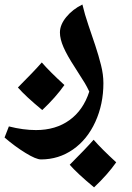

<svg xmlns="http://www.w3.org/2000/svg" viewBox="-60 -450 580 843"><path d="M120.1 250Q98.1 250 51.8 221.4Q5.4 192.9 -40 153.8L-21 105Q42 121.1 98.1 121.1Q184.6 121.1 245.1 77.4Q305.7 33.7 332 -47.9Q321.8 -69.3 312.5 -85Q303.2 -100.6 268.1 -155.3Q234.9 -206.1 219 -242.4Q203.1 -278.8 203.1 -307.1Q203.1 -341.3 231 -375.2Q258.8 -409.2 301.8 -430.2Q312.5 -385.3 328.1 -339.8Q343.8 -294.4 358.4 -250.2Q373 -206.1 383.5 -164.3Q394 -122.6 394 -85Q394 7.3 358.6 85Q323.2 162.6 260.5 206.3Q197.8 250 120.1 250ZM222.7 -76.7Q184.6 -22.5 125.5 33.2Q52.2 -27.3 18.6 -65.9Q89.4 -136.7 123.5 -175.8Q157.7 -136.2 222.7 -76.7ZM450.2 262.7Q412.1 316.9 353 372.6Q279.8 312 246.1 273.4Q316.9 202.6 351.1 163.6Q385.3 203.1 450.2 262.7Z"/></svg>

Font: Droid Arabic Naskh
Style: Bold
Weight: 700
Designer: Pascal Zoghbi
Foundry: Ascender Corporation
Version: Version 1.00